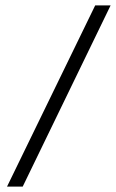

<svg xmlns="http://www.w3.org/2000/svg" viewBox="-20 -680 429 710"><path d="M389 -660H332L6 10H64Z"/></svg>

Font: Gamestation Condensed
Style: Italic
Weight: 400
Width: 3
Designer: Jonas Hecksher
Foundry: Jonas Hecksher, Playtypeª, e-types AS
Version: Version 1.003